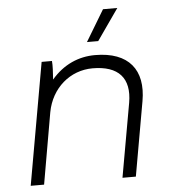

<svg xmlns="http://www.w3.org/2000/svg" viewBox="-52 -767 726 815"><g transform="rotate(-5 311.0 -360.0)"><path d="M46 0H103L156 -304C175 -406 255 -474 351 -474C461 -474 511 -419 493 -315L437 0H494L550 -317C573 -448 510 -529 366 -529C296 -529 231 -501 180 -441C182 -472 184 -500 182 -520H138ZM385 -587 478 -720H417L337 -587Z"/></g></svg>

Font: Fixel Display 20240404 Light
Style: Italic
Weight: 300
Italic angle: -10°
Designer: AlfaBravo + MacPaw
Foundry: Kyrylo Tkachov, Marchela Mozhyna, Serhii Makarenko, Maria Weinstein, Zakhar Kryvoshyya
Version: Version 1.211;Glyphs 3.2 (3225)